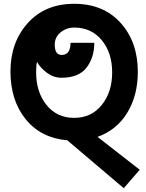

<svg xmlns="http://www.w3.org/2000/svg" viewBox="-20 -730 770 1010"><path d="M705 -352Q705 -228 649.5 -137Q594 -46 493 -10L715 163L631 260L334 8Q195 -4 115 -103Q35 -202 35 -354.5Q35 -507 126 -608.5Q217 -710 370.5 -710Q524 -710 614.5 -609.5Q705 -509 705 -352ZM303 -321Q262 -321 227 -347Q192 -373 175 -404Q170 -391 170 -350Q170 -246 224.5 -178Q279 -110 370 -110Q461 -110 515.5 -178Q570 -246 570 -349Q570 -452 515.5 -518.5Q461 -585 370 -585Q330 -585 299 -560Q268 -535 268 -495Q268 -441 304 -441Q351 -441 351 -505H476Q476 -427 435 -374Q394 -321 303 -321Z"/></svg>

Font: Cherry Swash
Style: Bold
Weight: 700
Designer: Kasatkina Nataliya
Foundry: Nataliya Kasatkina
Version: Version 1.001